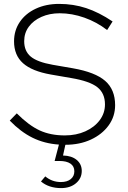

<svg xmlns="http://www.w3.org/2000/svg" viewBox="-20 -731 654 984"><path d="M293 233Q262 233 236 224.5Q210 216 190 199L212 173Q247 202 292 202Q324 202 342.5 187Q361 172 361 147Q361 121 341 107.5Q321 94 285 94H260L282 10Q208 5 147 -25Q86 -55 30 -113L66 -150Q128 -88 183.5 -62.5Q239 -37 312 -37Q371 -37 417.5 -58Q464 -79 491 -115Q518 -151 518 -196Q518 -253 479 -284Q440 -315 345 -331L241 -349Q144 -366 98 -407Q52 -448 52 -519Q52 -575 81.5 -618.5Q111 -662 163.5 -686.5Q216 -711 283 -711Q356 -711 421.5 -689.5Q487 -668 557 -621L529 -577Q476 -618 412.5 -640.5Q349 -663 286 -663Q234 -663 192.5 -644.5Q151 -626 127.5 -594Q104 -562 104 -520Q104 -469 137.5 -441Q171 -413 250 -399L354 -381Q468 -361 519 -316.5Q570 -272 570 -192Q570 -134 536.5 -88Q503 -42 445.5 -15.5Q388 11 315 11L303 66Q347 67 373 88.5Q399 110 399 145Q399 183 369.5 208Q340 233 293 233Z"/></svg>

Font: Red Hat Text VF
Style: Regular
Weight: 300
Designer: Pentagram, MCKL
Foundry: Pentagram, MCKL
Version: Version 1.023